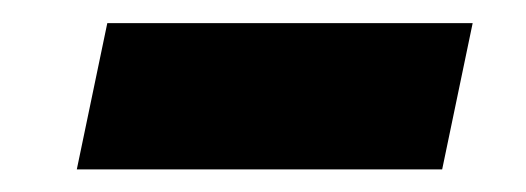

<svg xmlns="http://www.w3.org/2000/svg" viewBox="-20 -386 466 170"><path d="M48 -236 75 -365.5H398.5L371.5 -236Z"/></svg>

Font: Commissioner
Style: Bold Italic
Weight: 700
Italic angle: -12°
Designer: Kostas Bartsokas
Foundry: Kostas Bartsokas
Version: Version 1.000; ttfautohint (v1.8.3)